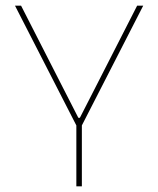

<svg xmlns="http://www.w3.org/2000/svg" viewBox="-20 -659 560 679"><path d="M251 -213.5 33 -639H54.5L201.5 -351L257 -242.5H262.5L318 -351L465 -639H486.5L268.5 -213.5ZM250 0V-235.5H269.5V0Z"/></svg>

Font: Anek Bangla Medium Thin
Style: Regular
Weight: 250
Version: Version 1.003